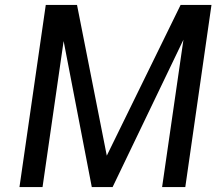

<svg xmlns="http://www.w3.org/2000/svg" viewBox="-20 -754 902 774"><path d="M164.5 -734H290.5L410.5 -126.5L708 -734H832.5L727 0H633.5L719.5 -594L434 0H350L236.5 -588.5L151.5 0H58.5Z"/></svg>

Font: 1883 Sans
Style: Italic
Weight: 400
Italic angle: -8°
Designer: 1883 Sans project is a fork of Public Sans.
Version: Version 1.009